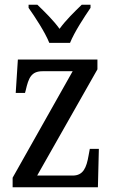

<svg xmlns="http://www.w3.org/2000/svg" viewBox="-20 -786 479 806"><path d="M187 -606H274C292 -651 334 -715 360 -753V-766H323C292 -736 256 -701 230 -665C204 -701 168 -736 137 -766H100V-753C127 -715 169 -651 187 -606ZM33 0H391L395 -161H357L352 -134C343 -81 329 -49 285 -49H136L389 -495V-536H55L46 -396H85L88 -407C100 -459 111 -487 159 -487H285L33 -40Z"/></svg>

Font: Noto Serif Lao Cond
Style: Regular
Weight: 400
Width: 3
Designer: Monotype Design Team
Foundry: Monotype Imaging Inc.
Version: Version 2.004